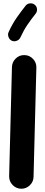

<svg xmlns="http://www.w3.org/2000/svg" viewBox="-20 -1074 272 1168"><path d="M108.4 74.2Q77.6 73.2 56.4 51Q35.2 28.8 35.6 -2L52.7 -666.5Q53.7 -696.8 75.9 -718.3Q98.1 -739.7 128.9 -738.8Q159.2 -738.3 180.7 -715.8Q202.1 -693.4 201.2 -663.1L184.1 1.5Q183.6 32.2 161.1 53.5Q138.7 74.7 108.4 74.2ZM190.9 -1045.4Q203.6 -1035.6 205.1 -1019.3Q206.5 -1002.9 196.8 -990.7Q169.4 -956.5 146.7 -923.1Q124 -889.6 104 -846.2Q97.7 -832 81.8 -825.9Q65.9 -819.8 51.8 -826.2Q38.1 -832.5 32 -848.4Q25.9 -864.3 32.2 -878.4Q55.2 -928.7 81.8 -966.8Q108.4 -1004.9 135.7 -1039.1Q145.5 -1051.8 162.1 -1053.5Q178.7 -1055.2 190.9 -1045.4Z"/></svg>

Font: Mikhak ExtraBold
Style: Regular
Weight: 800
Designer: Amin Abedi
Version: Version 3.3